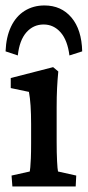

<svg xmlns="http://www.w3.org/2000/svg" viewBox="-22 -670 315 690"><path d="M22.5 0 19.5 -39.1 85 -53.7Q85.9 -57.6 86.9 -68.8Q87.9 -80.1 88.9 -101.1Q89.8 -122.1 89.8 -155.3V-224.6Q89.8 -259.8 87.9 -289.6Q85.9 -319.3 82 -339.8L16.6 -353.5V-389.6L168.9 -428.7L187.5 -413.1Q184.6 -382.8 183.1 -353Q181.6 -323.2 181.6 -284.2V-161.1Q181.6 -120.1 183.1 -90.8Q184.6 -61.5 186.5 -53.7L252 -39.1L250 0ZM42 -470.7 -2 -485.4Q0 -537.1 17.6 -574.2Q35.2 -611.3 66.4 -630.9Q97.7 -650.4 137.7 -650.4Q198.2 -650.4 234.9 -606.9Q271.5 -563.5 273.4 -485.4L227.5 -470.7Q220.7 -525.4 195.8 -553.7Q170.9 -582 134.8 -582Q97.7 -582 72.8 -553.7Q47.9 -525.4 42 -470.7Z"/></svg>

Font: Crimson Pro Medium
Style: Regular
Weight: 500
Designer: Jacques Le Bailly
Foundry: Baron von Fonthausen
Version: Version 1.003